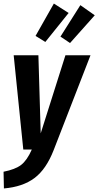

<svg xmlns="http://www.w3.org/2000/svg" viewBox="-41 -841 553 1080"><path d="M261 3Q219 111 153 160.5Q87 210 -19 219L-21 125Q45 112 78 86.5Q111 61 138 0H90L36 -530H175L188 -91L327 -530H468ZM345 -768 214 -605 159 -639 262 -821ZM492 -755 353 -599 299 -635 411 -812Z"/></svg>

Font: Fira Sans Compressed SemiBold
Style: Italic
Weight: 600
Width: 1
Italic angle: -8°
Designer: bBox Type GmbH & Carrois Corporate GbR & Edenspiekermann AG
Foundry: bBox Type GmbH & Carrois Corporate GbR & Edenspiekermann AG
Version: Version 4.301